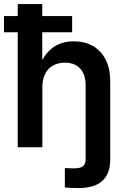

<svg xmlns="http://www.w3.org/2000/svg" viewBox="-30 -748 640 975"><path d="M369.1 207Q347.7 207 329.6 206.3Q311.5 205.6 299.3 204.1V105.5Q308.1 106 322 106.4Q335.9 106.9 347.2 106.9Q378.4 106.9 391.6 95.9Q404.8 85 404.8 60.5V0H529.8V62.5Q529.8 133.8 489.7 170.4Q449.7 207 369.1 207ZM185.1 -304.2V0H60.1V-727.5H184.6V-396H164.1Q188 -465.8 232.9 -502Q277.8 -538.1 344.7 -538.1Q399.9 -538.1 441.7 -514.4Q483.4 -490.7 506.6 -445.1Q529.8 -399.4 529.8 -333V0H404.8V-313.5Q404.8 -369.6 377.2 -399.7Q349.6 -429.7 299.8 -429.7Q266.6 -429.7 240.7 -416Q214.8 -402.3 200 -374.3Q185.1 -346.2 185.1 -304.2ZM-9.8 -584V-666.5H336.4V-584Z"/></svg>

Font: Inter 24pt SemiBold
Style: Regular
Weight: 600
Designer: Rasmus Andersson
Foundry: rsms
Version: Version 4.001;git-66647c0bb